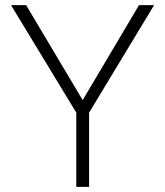

<svg xmlns="http://www.w3.org/2000/svg" viewBox="-20 -730 645 750"><path d="M278 0V-290L23 -710H82L303 -339L523 -710H582L328 -290V0Z"/></svg>

Font: Geist ExtLt
Style: Regular
Weight: 400
Designer: Basement.studio, Andrés Briganti, Mateo Zaragoza
Foundry: Basement.studio, Vercel, Andrés Briganti, Guido Ferreyra, Mateo Zaragoza
Version: Version 1.401